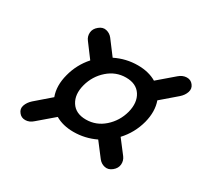

<svg xmlns="http://www.w3.org/2000/svg" viewBox="-105 -710 785 744"><g transform="rotate(30 287.5 -338.0)"><path d="M50 -123.5Q38.5 -137.5 44.2 -154.5Q50 -171.5 65.5 -185.5L132 -243Q116 -286 130.5 -340.5Q144.5 -394.5 181.5 -436L135.5 -497.5Q125 -511 126.2 -528.8Q127.5 -546.5 143.5 -559.5Q159.5 -573 176.5 -569Q193.5 -565 204 -551.5L251.5 -488.5Q299 -512 351.5 -512Q400 -512 434.5 -491.5L504.5 -551.5Q520.5 -565.5 538.8 -566Q557 -566.5 567.5 -552.5Q578.5 -538.5 573 -521.2Q567.5 -504 551.5 -490L484 -432Q499 -390 485.5 -337Q470.5 -280.5 431.5 -238.5L477.5 -178.5Q488 -164.5 486.8 -146.8Q485.5 -129 469.5 -116Q453.5 -103 436.5 -106.8Q419.5 -110.5 408.5 -124.5L361.5 -186Q314.5 -163.5 263 -163.5Q216 -163.5 182 -183.5L113 -124.5Q97 -110 78.8 -109.8Q60.5 -109.5 50 -123.5ZM281 -229Q327 -229 362.2 -260.2Q397.5 -291.5 410 -338Q422 -385 401.8 -416.5Q381.5 -448 335.5 -448Q290 -448 254.8 -417Q219.5 -386 207 -339.5Q194.5 -292.5 214.8 -260.8Q235 -229 281 -229Z"/></g></svg>

Font: Fraunces 72pt S100 SemiBold
Style: Italic
Weight: 600
Italic angle: -16°
Version: Version 1.000; ttfautohint (v1.8.3)